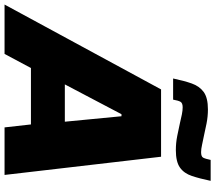

<svg xmlns="http://www.w3.org/2000/svg" viewBox="-123 -875 946 844"><g transform="rotate(90 350.0 -453.0)"><path d="M-52 0 321 -688H617L697 0H488L475 -116H227L165 0ZM299 -265H463L439 -514H430ZM273 -741Q283 -789 295 -823Q307 -857 332.5 -875.5Q358 -894 409 -894Q440 -894 470.5 -888Q501 -882 527 -876Q548 -872 565.5 -868Q583 -864 597 -864Q616 -864 621 -873Q626 -882 631 -906H723Q713 -858 701.5 -823.5Q690 -789 664.5 -771Q639 -753 588 -753Q556 -753 526 -759Q496 -765 469 -771Q449 -776 431 -779.5Q413 -783 400 -783Q381 -783 375.5 -773.5Q370 -764 366 -741Z"/></g></svg>

Font: Saira SemiExpanded ExtraBold
Style: Italic
Weight: 800
Width: 6
Italic angle: -12°
Designer: Hector Gatti with collaboration of the Omnibus-Type team
Foundry: Omnibus-Type
Version: Version 1.101